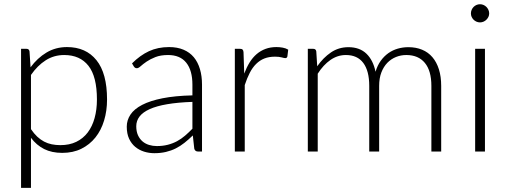

<svg xmlns="http://www.w3.org/2000/svg" viewBox="-20 -734 2456 930"><path d="M130 -108.5Q144.5 -87 160.2 -72.2Q176 -57.5 193.5 -48.2Q211 -39 230.8 -35Q250.5 -31 272.5 -31Q316.5 -31 349.5 -47Q382.5 -63 404.8 -92.2Q427 -121.5 438.2 -162.2Q449.5 -203 449.5 -252Q449.5 -363 408.5 -415.2Q367.5 -467.5 291 -467.5Q241.5 -467.5 201.5 -442Q161.5 -416.5 130 -371ZM128 -408Q161 -453 205.2 -479.5Q249.5 -506 304.5 -506Q396 -506 447.2 -442.5Q498.5 -379 498.5 -252Q498.5 -197.5 484.2 -150.2Q470 -103 442.2 -68.2Q414.5 -33.5 374.2 -13.5Q334 6.5 281.5 6.5Q231 6.5 194 -12Q157 -30.5 130 -66.5V176H82V-497.5H108.5Q121 -497.5 123 -485Z M912 -240.5Q841 -238 789.8 -229.2Q738.5 -220.5 705.2 -205.5Q672 -190.5 656 -169.8Q640 -149 640 -122.5Q640 -97.5 648.2 -79.2Q656.5 -61 670.2 -49.2Q684 -37.5 702 -32Q720 -26.5 739.5 -26.5Q768.5 -26.5 792.8 -32.8Q817 -39 837.8 -50.2Q858.5 -61.5 876.5 -77Q894.5 -92.5 912 -110.5ZM619.5 -427Q658.5 -466 701.5 -486Q744.5 -506 799 -506Q839 -506 869 -493.2Q899 -480.5 918.8 -456.8Q938.5 -433 948.5 -399.2Q958.5 -365.5 958.5 -324V0H939.5Q924.5 0 921 -14L914 -78Q893.5 -58 873.2 -42Q853 -26 831 -15Q809 -4 783.5 2Q758 8 727.5 8Q702 8 678 0.5Q654 -7 635.2 -22.5Q616.5 -38 605.2 -62.2Q594 -86.5 594 -120.5Q594 -152 612 -179Q630 -206 668.5 -226Q707 -246 767.2 -258Q827.5 -270 912 -272V-324Q912 -393 882.2 -430.2Q852.5 -467.5 794 -467.5Q758 -467.5 732.8 -457.5Q707.5 -447.5 690 -435.5Q672.5 -423.5 661.5 -413.5Q650.5 -403.5 643 -403.5Q637.5 -403.5 634 -406Q630.5 -408.5 628 -412.5Z M1163 -377.5Q1174.5 -408 1189.2 -431.8Q1204 -455.5 1223.2 -472Q1242.5 -488.5 1266.2 -497.2Q1290 -506 1319 -506Q1334.5 -506 1349.5 -503.2Q1364.5 -500.5 1376 -493.5L1372 -460.5Q1369.5 -452.5 1362.5 -452.5Q1356.5 -452.5 1344.2 -456Q1332 -459.5 1312 -459.5Q1283 -459.5 1260.8 -450.8Q1238.5 -442 1220.8 -424.5Q1203 -407 1189.8 -381.2Q1176.5 -355.5 1165.5 -322V0H1117.5V-497.5H1143Q1151.5 -497.5 1155 -494Q1158.5 -490.5 1159.5 -482Z M1471 0V-497.5H1497.5Q1510 -497.5 1512 -485L1516.5 -413Q1545.5 -454.5 1583 -480Q1620.5 -505.5 1667.5 -505.5Q1722 -505.5 1754.8 -474Q1787.5 -442.5 1799 -386.5Q1808 -417 1824.2 -439.5Q1840.5 -462 1861.5 -476.8Q1882.5 -491.5 1907.2 -498.5Q1932 -505.5 1958 -505.5Q1995 -505.5 2024.5 -493.2Q2054 -481 2074.5 -457Q2095 -433 2106 -398Q2117 -363 2117 -318V0H2069.5V-318Q2069.5 -391 2038 -429.2Q2006.5 -467.5 1948 -467.5Q1922 -467.5 1898.2 -458Q1874.5 -448.5 1856.2 -429.8Q1838 -411 1827.2 -383Q1816.5 -355 1816.5 -318V0H1768.5V-318Q1768.5 -390.5 1739.8 -429Q1711 -467.5 1655.5 -467.5Q1615 -467.5 1580.5 -443.5Q1546 -419.5 1519 -377V0Z M2329 -497.5V0H2281.5V-497.5ZM2349.5 -669Q2349.5 -660 2345.8 -652.2Q2342 -644.5 2336 -638.5Q2330 -632.5 2322 -629Q2314 -625.5 2305 -625.5Q2296 -625.5 2288 -629Q2280 -632.5 2274 -638.5Q2268 -644.5 2264.5 -652.2Q2261 -660 2261 -669Q2261 -678 2264.5 -686.2Q2268 -694.5 2274 -700.5Q2280 -706.5 2288 -710Q2296 -713.5 2305 -713.5Q2314 -713.5 2322 -710Q2330 -706.5 2336 -700.5Q2342 -694.5 2345.8 -686.2Q2349.5 -678 2349.5 -669Z"/></svg>

Font: LatoLatin Light
Style: Regular
Weight: 300
Designer: Lukasz Dziedzic with Adam Twardoch and Botio Nikoltchev
Foundry: tyPoland Lukasz Dziedzic
Version: Version 2.015; 2015-08-06; http://www.latofonts.com/